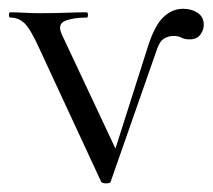

<svg xmlns="http://www.w3.org/2000/svg" viewBox="-23 -414 484 437"><path d="M207 -0.8 66.8 -303Q46.4 -348.2 32.8 -361.1Q19.2 -374 0.4 -374Q-2.6 -374 -2.6 -380Q-2.6 -386 0.4 -386Q15 -386 32.5 -385Q50 -384 68.6 -384Q103.2 -384 128.2 -385Q153.2 -386 174.2 -386Q177.2 -386 177.2 -380Q177.2 -374 174.2 -374Q143.2 -374 125 -366.4Q106.8 -358.8 118 -335L246 -62.6L219.8 -13L313.2 -306.6Q328.8 -356.2 349 -375.1Q369.2 -394 393.8 -394Q413.2 -394 427 -384.7Q440.8 -375.4 440.8 -357.4Q440.8 -345.8 432.9 -335.1Q425 -324.4 408.8 -324.4Q396.6 -324.4 390.1 -328.3Q383.6 -332.2 371.2 -332.2Q360.4 -332.2 350.2 -326Q340 -319.8 333.6 -299.8L229 -0.8Q228 3.4 218.6 3.4Q209.2 3.4 207 -0.8Z"/></svg>

Font: Cormorant Garamond Light
Style: Regular
Weight: 300
Designer: Christian Thalmann (Catharsis Fonts)
Foundry: Catharsis Fonts
Version: Version 4.001